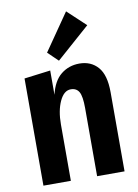

<svg xmlns="http://www.w3.org/2000/svg" viewBox="-92 -904 694 965"><g transform="rotate(-10 254.5 -421.5)"><path d="M50 0V-547L184 -564V-440Q200 -509 240 -541Q280 -573 334 -573Q393 -573 428.5 -532.5Q464 -492 464 -404V0H324V-348Q324 -408 311 -430.5Q298 -453 269 -453Q234 -453 212 -405.5Q190 -358 190 -287V0ZM236 -605 184 -655 314 -843 407 -756Z"/></g></svg>

Font: Freeman
Style: Regular
Weight: 400
Designer: Vernon Adams, Aoife Mooney, Rodrigo Fuenzalida
Foundry: Rodrigo Fuenzalida
Version: Version 1.000; ttfautohint (v1.8.4.7-5d5b)